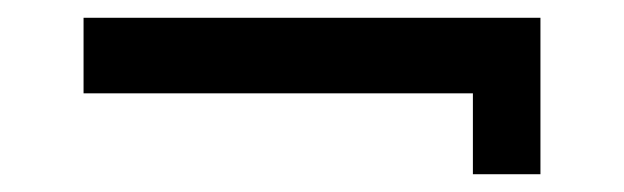

<svg xmlns="http://www.w3.org/2000/svg" viewBox="-20 -393 702 216"><path d="M512 -288H74V-373H512H588V-288V-197H512Z"/></svg>

Font: Hussar
Style: BoldWeb
Weight: 700
Foundry: Cannot Into Space Fonts
Version: Version 2.00